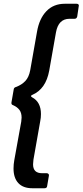

<svg xmlns="http://www.w3.org/2000/svg" viewBox="-20 -892 440 1022"><path d="M152 110Q103 110 77.5 82.5Q52 55 52 5Q52 -18 56 -39L93 -244Q95 -260 95 -266Q95 -292 83 -307.5Q71 -323 50 -332Q39 -335 41 -347L53 -416Q54 -426 65 -429Q95 -440 114.5 -460.5Q134 -481 141 -519L177 -723Q189 -793 227 -832.5Q265 -872 325 -872H388Q395 -872 398 -868Q401 -864 399 -858L391 -804Q388 -792 377 -792H350Q291 -792 278 -720L242 -516Q224 -418 152 -387Q145 -384 145 -381Q145 -377 151 -374Q198 -349 198 -285Q198 -265 194 -246L158 -42Q156 -24 156 -17Q156 30 204 30H229Q235 30 238.5 34.5Q242 39 240 45L231 98Q230 110 217 110Z"/></svg>

Font: Open Sauce Two Medium Italic
Style: Regular
Weight: 500
Italic angle: -10°
Designer: Alfredo Marco Pradil
Foundry: Creative Sauce Fz LLC
Version: Version 1.477